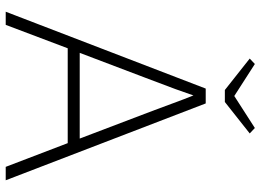

<svg xmlns="http://www.w3.org/2000/svg" viewBox="-140 -772 912 672"><g transform="rotate(90 316.0 -436.0)"><path d="M21 0 290 -700H342L611 0H564L481 -217H149L67 0ZM250 -483 165 -259H465L379 -485Q376 -493 365 -522Q354 -551 340.5 -588Q327 -625 314 -657Q305 -630 292 -594.5Q279 -559 267 -528Q255 -497 250 -483ZM295 -767 185 -854 204 -872 316 -800 428 -872 447 -854 337 -767Z"/></g></svg>

Font: Readex Pro Light
Style: Regular
Weight: 300
Designer: Bonnie Shaver-Troup, Thomas Jockin
Foundry: Lexend
Version: Version 1.200; ttfautohint (v1.8.3)